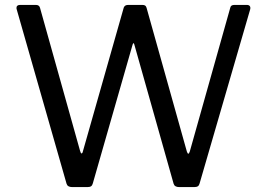

<svg xmlns="http://www.w3.org/2000/svg" viewBox="-20 -762 1085 782"><path d="M985 -742Q994 -742 997.5 -737Q1001 -732 999 -724L793 -15Q791 -7 786 -3.5Q781 0 771 0H710Q691 0 687 -14L527 -581Q524 -592 520 -580L358 -15Q356 -7 351 -3.5Q346 0 336 0H274Q255 0 251 -14L48 -724Q47 -726 47 -729Q47 -742 62 -742H126Q140 -742 143 -730L306 -148Q309 -137 312 -137Q316 -137 318 -147L484 -731Q488 -742 502 -742H559Q567 -742 571 -739.5Q575 -737 577 -730L741 -145Q744 -136 747 -136Q750 -136 753 -145L918 -731Q920 -742 935 -742Z"/></svg>

Font: Libre Franklin
Style: Regular
Weight: 400
Designer: Pablo Impallari, Rodrigo Fuenzalida
Foundry: Impallari Type
Version: Version 1.001; ttfautohint (v1.4.1)